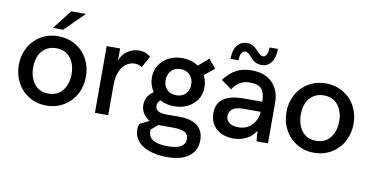

<svg xmlns="http://www.w3.org/2000/svg" viewBox="-83 -924 2678 1382"><g transform="rotate(10 1255.5 -233.0)"><path d="M227.5 -549.3 336.4 -689.9H444.3L302.2 -549.3ZM31.7 -245.1Q31.7 -314 62 -371.3Q92.3 -428.7 148.7 -462.9Q205.1 -497.1 276.9 -497.1Q348.6 -497.1 405.3 -462.9Q461.9 -428.7 492.2 -371.3Q522.5 -314 522.5 -245.1Q522.5 -175.8 492.2 -117.9Q461.9 -60.1 405.3 -25.4Q348.6 9.3 276.9 9.3Q205.1 9.3 148.7 -25.4Q92.3 -60.1 62 -117.9Q31.7 -175.8 31.7 -245.1ZM417.5 -245.1Q417.5 -315.9 381.1 -362.8Q344.7 -409.7 276.9 -409.7Q231 -409.7 198.5 -386.7Q166 -363.8 151.4 -327.4Q136.7 -291 136.7 -245.1Q136.7 -173.3 172.9 -125.7Q209 -78.1 276.9 -78.1Q344.7 -78.1 381.1 -126Q417.5 -173.8 417.5 -245.1Z M631.3 0V-487.8H729.5V-398.9Q745.1 -445.3 783.9 -471.2Q822.8 -497.1 867.2 -497.1Q918.9 -497.1 951.7 -465.8L905.8 -382.8Q880.4 -398.9 852.1 -398.9Q829.1 -398.9 807.6 -388.4Q786.1 -377.9 768.1 -357.4Q750 -336.9 739.3 -301.3Q728.5 -265.6 728.5 -220.2V0Z M1244.1 -77.6Q1276.4 -77.6 1304.9 -70.3Q1333.5 -63 1358.4 -47.6Q1383.3 -32.2 1397.9 -3.9Q1412.6 24.4 1412.6 63Q1412.6 137.2 1357.2 180.4Q1301.8 223.6 1195.3 223.6Q1145 223.6 1101.8 213.9Q1058.6 204.1 1024.7 184.8Q990.7 165.5 971.4 134.5Q952.1 103.5 952.1 64Q952.1 42.5 959 22.9L1029.8 -11.2Q964.8 -48.8 964.4 -117.2Q964.4 -182.1 1022.5 -220.2Q990.7 -265.1 990.7 -321.8Q990.7 -398.4 1045.9 -447.8Q1101.1 -497.1 1184.1 -497.1Q1251.5 -497.1 1301.3 -462.9L1375.5 -527.3L1427.7 -462.9L1355.5 -402.8Q1376 -364.3 1376 -318.4Q1376 -241.2 1321 -193.4Q1266.1 -145.5 1184.1 -145.5Q1127 -145.5 1081.1 -169.9Q1057.6 -153.8 1058.6 -127Q1059.1 -77.6 1139.2 -77.6ZM1185.5 -417Q1142.1 -417 1116.7 -389.6Q1091.3 -362.3 1091.3 -320.3Q1091.3 -278.8 1116.5 -252.4Q1141.6 -226.1 1185.5 -226.1Q1228.5 -226.1 1253.7 -252.2Q1278.8 -278.3 1278.8 -319.8Q1278.8 -361.8 1253.7 -389.4Q1228.5 -417 1185.5 -417ZM1188.5 146Q1315.9 146 1315.9 71.3Q1315.9 51.8 1307.1 38.6Q1298.3 25.4 1281.5 18.8Q1264.6 12.2 1246.6 9.8Q1228.5 7.3 1204.1 7.3H1095.2L1046.4 50.3V62Q1046.4 146 1188.5 146Z M1621.6 -622.6Q1603.5 -622.6 1593.5 -604Q1583.5 -585.4 1583.5 -551.8H1524.9Q1524.9 -615.2 1551.5 -650.1Q1578.1 -685.1 1624.5 -685.1Q1644 -685.1 1660.9 -677.2Q1677.7 -669.4 1689 -658.4Q1700.2 -647.5 1710 -636.7Q1719.7 -626 1730.2 -618.2Q1740.7 -610.4 1752 -610.4Q1767.6 -610.4 1777.6 -629.4Q1787.6 -648.4 1787.6 -681.6H1848.6Q1848.6 -618.2 1822.5 -582.5Q1796.4 -546.9 1751.5 -546.9Q1729.5 -546.9 1712.2 -554.7Q1694.8 -562.5 1683.6 -573.7Q1672.4 -585 1663.1 -595.9Q1653.8 -606.9 1643.3 -614.7Q1632.8 -622.6 1621.6 -622.6ZM1690.4 -497.1Q1787.1 -497.1 1841.6 -442.6Q1896 -388.2 1896 -296.9V0H1812.5L1805.7 -76.2Q1782.2 -35.2 1738 -12.9Q1693.8 9.3 1645.5 9.3Q1568.4 9.3 1519.8 -32.5Q1471.2 -74.2 1471.2 -147Q1471.2 -287.6 1668.5 -287.6H1804.2Q1802.7 -352.5 1778.1 -380.6Q1753.4 -408.7 1690.9 -408.7Q1611.8 -408.7 1567.4 -336.4L1490.2 -392.1Q1527.3 -443.4 1575.4 -470.2Q1623.5 -497.1 1690.4 -497.1ZM1665.5 -76.7Q1722.2 -76.7 1759 -111.8Q1795.9 -147 1804.2 -199.2V-214.4H1674.3Q1625.5 -214.4 1600.1 -195.1Q1574.7 -175.8 1574.7 -144Q1574.7 -113.3 1598.1 -95Q1621.6 -76.7 1665.5 -76.7Z M1987.8 -245.1Q1987.8 -314 2018.1 -371.3Q2048.3 -428.7 2104.7 -462.9Q2161.1 -497.1 2232.9 -497.1Q2304.7 -497.1 2361.3 -462.9Q2418 -428.7 2448.2 -371.3Q2478.5 -314 2478.5 -245.1Q2478.5 -175.8 2448.2 -117.9Q2418 -60.1 2361.3 -25.4Q2304.7 9.3 2232.9 9.3Q2161.1 9.3 2104.7 -25.4Q2048.3 -60.1 2018.1 -117.9Q1987.8 -175.8 1987.8 -245.1ZM2373.5 -245.1Q2373.5 -315.9 2337.2 -362.8Q2300.8 -409.7 2232.9 -409.7Q2187 -409.7 2154.5 -386.7Q2122.1 -363.8 2107.4 -327.4Q2092.8 -291 2092.8 -245.1Q2092.8 -173.3 2128.9 -125.7Q2165 -78.1 2232.9 -78.1Q2300.8 -78.1 2337.2 -126Q2373.5 -173.8 2373.5 -245.1Z"/></g></svg>

Font: HK Grotesk SemiBold Legacy
Style: Regular
Weight: 600
Designer: Alfredo Marco Pradil
Foundry: Hanken Design Co.
Version: Version 2.022;PS 002.022;hotconv 1.0.88;makeotf.lib2.5.64775